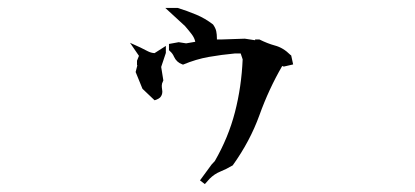

<svg xmlns="http://www.w3.org/2000/svg" viewBox="-20 -469 1040 481"><path d="M403.3 -343.3V-358.9L427.7 -363.3L446.3 -360.4L469.2 -364.3Q467.3 -374 460.2 -383.3Q453.1 -392.6 443.4 -403.8L394 -449.2H414.1H424.8Q448.7 -441.9 471.4 -432.4Q494.1 -422.9 513.7 -407.7Q520 -398.9 521.7 -390.9Q523.4 -382.8 523.4 -373V-370.1H534.2L593.3 -372.1L619.1 -368.2V-370.1H629.9Q650.4 -359.9 668.5 -355Q689.5 -349.6 707.5 -331.5L709.5 -330.1L714.4 -307.6L690.9 -302.2L687 -303.7Q653.3 -245.6 629.9 -180.4Q606.4 -115.2 563 -54.7Q546.4 -44.9 531.7 -39.1Q517.1 -33.2 504.9 -21L493.2 -7.8L481 -17.1L510.3 -57.1L518.1 -65.4Q552.2 -124.5 568.6 -188Q585 -251.5 587.9 -320.3L583 -335H567.9Q535.2 -332 503.2 -326.4Q471.2 -320.8 438.5 -307.1L436 -308.1Q422.4 -313 416 -326.7Q412.6 -335 405.8 -340.8ZM323.2 -305.7V-316.9L328.1 -329.1L305.7 -361.8L331.5 -350.1Q342.3 -344.7 350.3 -340.6Q358.4 -336.4 367.2 -335.9L395.5 -354V-337.9V-336.4L383.8 -301.3L389.2 -267.6L388.2 -265.1Q385.3 -259.8 385.3 -254.6Q385.3 -249.5 386 -245.8Q386.7 -242.2 386.7 -239.7Q386.7 -230.5 380.9 -224.6Q377 -221.2 371.6 -219.2L367.2 -217.8L336.9 -246.6L319.8 -288.6L324.2 -305.7Z"/></svg>

Font: Bakudai
Style: Bold
Weight: 700
Version: Version 1.48